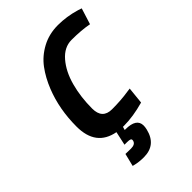

<svg xmlns="http://www.w3.org/2000/svg" viewBox="-263 -805 1146 1146"><g transform="rotate(-45 310.0 -231.5)"><path d="M294 33Q387 33 387 94Q387 107 383 124Q358 229 254 229Q214 229 182 221L170 218L190 137Q220 138 236 138Q272 138 278 114Q281 102 273.5 98Q266 94 247 94H225L244 7Q99 -20 99 -185Q99 -331 148 -454Q175 -522 214 -574.5Q253 -627 313.5 -659.5Q374 -692 449 -692Q522 -692 596 -670L620 -662L588 -560Q526 -572 444 -572Q382 -572 334.5 -517Q287 -462 264 -377Q241 -292 241 -195Q241 -108 322 -108Q399 -108 461 -118L484 -121L473 -14Q380 12 304 12H294L288 33Z"/></g></svg>

Font: Titillium Web
Style: Bold Italic
Weight: 700
Italic angle: -13°
Version: Version 1.002;PS 57.000;hotconv 1.0.70;makeotf.lib2.5.55311